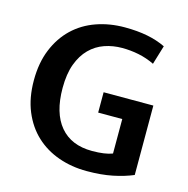

<svg xmlns="http://www.w3.org/2000/svg" viewBox="-98 -735 823 839"><g transform="rotate(15 313.5 -315.0)"><path d="M366 -640Q423 -640 468.5 -631Q514 -622 551 -604L525 -518Q490 -535 453 -542.5Q416 -550 378 -550Q336 -550 298.5 -537Q261 -524 232.5 -495.5Q204 -467 187.5 -422.5Q171 -378 171 -314Q171 -201 221.5 -141Q272 -81 366 -81Q425 -81 458 -94V-250H349V-342H574V-28Q534 -11 483 -0.5Q432 10 366 10Q298 10 238.5 -11Q179 -32 135 -73Q91 -114 66 -174.5Q41 -235 41 -314Q41 -393 66 -454Q91 -515 134.5 -556.5Q178 -598 237.5 -619Q297 -640 366 -640Z"/></g></svg>

Font: Mukta Mahee SemiBold
Style: Regular
Weight: 600
Designer: Shuchita Grover, Noopur Datye, Girish Dalvi, Yashodeep Gholap
Foundry: Ek Type
Version: Version 2.538;PS 1.000;hotconv 16.6.51;makeotf.lib2.5.65220;